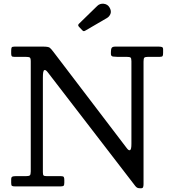

<svg xmlns="http://www.w3.org/2000/svg" viewBox="-20 -1000 915 1030"><path d="M117 -695C128.7 -695 136.2 -693.8 139.8 -691.5C143.2 -689.2 145 -682.2 145 -670.5V-80.5C145 -69.2 143.3 -62.1 140 -59.2C136.7 -56.4 129.2 -55 117.5 -55H63C55.3 -55 49.6 -54.1 45.8 -52.2C41.9 -50.4 40 -45.2 40 -36.5V-18.5C40 -10.2 41.3 -5 44 -3C46.7 -1 52.3 0 61 0H304C312.3 0 317.9 -1.1 320.8 -3.2C323.6 -5.4 325 -10.8 325 -19.5V-34.5C325 -41.8 324.1 -47.1 322.2 -50.2C320.4 -53.4 315.7 -55 308 -55H232C222.3 -55 216.2 -56.2 213.8 -58.8C211.2 -61.2 210 -67.2 210 -76.5V-583.5C210 -608.2 212.5 -621.6 217.5 -623.8C222.5 -625.9 228.7 -622.2 236 -612.5L705.5 -2.5C708.8 1.8 712.3 5 716 7C719.7 9 725.3 10 733 10H736C742.7 10 746.7 7.8 748 3.2C749.3 -1.2 750 -6.5 750 -12.5V-669.5C750 -680.5 751.4 -687.5 754.2 -690.5C757.1 -693.5 763.7 -695 774 -695H837C845.7 -695 850.8 -696.6 852.5 -699.8C854.2 -702.9 855 -708.7 855 -717V-735.5C855 -742.8 852.4 -747.1 847.2 -748.2C842.1 -749.4 836.3 -750 830 -750H599C588.7 -750 582.1 -747.8 579.2 -743.2C576.4 -738.8 575 -731.5 575 -721.5V-710.5C575 -702.2 579 -697.5 587 -696.5C595 -695.5 602.7 -695 610 -695H659C669.7 -695 676.7 -693.8 680 -691.5C683.3 -689.2 685 -682.5 685 -671.5V-228.5C685 -208.5 682.7 -197.2 678 -194.8C673.3 -192.2 667.7 -195.3 661 -204L266 -722.5C258.3 -732.8 251.9 -740 246.8 -744C241.6 -748 229.3 -750 210 -750H58C49.3 -750 44.2 -748.4 42.5 -745.2C40.8 -742.1 40 -736.2 40 -727.5V-712.5C40 -705.8 41 -701.2 43 -698.8C45 -696.2 49.7 -695 57 -695ZM420.5 -838.5C424.2 -834.5 427.2 -832.6 429.8 -832.8C432.2 -832.9 435.7 -834.3 440 -837L554 -903.5C562.7 -908.5 568.9 -916.1 572.8 -926.2C576.6 -936.4 574.8 -947.7 567.5 -960C560.8 -971.7 550.5 -978.2 536.5 -979.8C522.5 -981.2 510.8 -977.3 501.5 -968L403.5 -872.5C398.2 -867.5 398.2 -862.2 403.5 -856.5Z"/></svg>

Font: Besley*
Style: Regular
Weight: 400
Designer: Owen Earl
Foundry: indestructible type*
Version: Version 3.000; ttfautohint (v1.8.3)